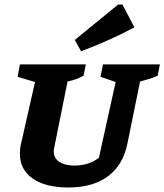

<svg xmlns="http://www.w3.org/2000/svg" viewBox="-20 -820 728 850"><path d="M282 10Q182 10 125 -29.5Q68 -69 68 -139Q68 -148 69 -158.5Q70 -169 71 -174L135 -457L58 -480L68 -535H360L350 -485Q334 -476 317.5 -470Q301 -464 279 -459L220 -166Q219 -159 218.5 -156.5Q218 -154 218 -149Q218 -120 242.5 -103.5Q267 -87 309 -87Q342 -87 369.5 -96Q397 -105 418 -122L492 -457L425 -480L436 -535H688L678 -485Q660 -477 645 -472Q630 -467 600 -459L544 -184Q525 -90 458.5 -40Q392 10 282 10ZM339 -593 311 -643 503 -800H522L575 -699Q517 -668 458.5 -642Q400 -616 339 -593Z"/></svg>

Font: Piazzolla SC
Style: Bold Italic
Weight: 700
Italic angle: -11.3°
Designer: Juan Pablo del Peral
Foundry: Huerta Tipografica
Version: Version 1.330